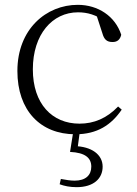

<svg xmlns="http://www.w3.org/2000/svg" viewBox="-20 -542 567 795"><path d="M292 14C383 14 441 -25 484 -88L469 -101C422 -52 369 -30 309 -30C196 -30 116 -112 116 -255C116 -400 197 -491 303 -491C342 -491 377 -481 419 -452L376 -490L404 -404C411 -379 422 -368 446 -368C465 -368 477 -377 482 -398C457 -475 386 -522 302 -522C172 -522 52 -422 52 -248C52 -85 147 14 292 14ZM270 87C333 90 358 112 358 148C358 183 335 206 289 206C272 206 253 203 232 199L227 221C246 228 269 233 297 233C368 233 405 197 405 148C405 98 359 64 287 63L300 81L311 -1H284Z"/></svg>

Font: Source Han Serif CN VF
Style: Regular
Weight: 250
Designer: Ryoko NISHIZUKA 西塚涼子 (kana & ideographs); Frank Grießhammer (Latin, Greek & Cyrillic); Wenlong ZHANG 张文龙 (bopomofo); San
Foundry: Adobe
Version: Version 2.002;hotconv 1.1.0;makeotfexe 2.6.0